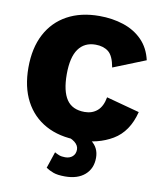

<svg xmlns="http://www.w3.org/2000/svg" viewBox="-95 -745 869 1036"><g transform="rotate(10 339.5 -227.5)"><path d="M664 -196Q636 -85 556 -37.5Q476 10 367 10Q264 10 190 -30.5Q116 -71 76 -147Q36 -223 36 -330Q36 -437 76 -513Q116 -589 190 -629.5Q264 -670 366 -670Q437 -670 498 -650Q559 -630 601 -587.5Q643 -545 658 -479L481 -408Q470 -471 442.5 -492.5Q415 -514 372 -514Q311 -514 278.5 -468.5Q246 -423 246 -330Q246 -238 277 -192Q308 -146 376 -146Q417 -146 445 -170Q473 -194 482 -245ZM271 -12 311 -40Q480 -23 480 87Q480 146 440.5 180.5Q401 215 332 215Q291 215 268 206.5Q245 198 227 186L257 96Q269 103 282 108Q295 113 315 113Q340 113 355.5 99Q371 85 371 61Q371 39 349.5 21.5Q328 4 271 -12Z"/></g></svg>

Font: Work Sans ExtraBold
Style: Regular
Weight: 800
Designer: Wei Huang
Foundry: Wei Huang
Version: Version 2.012; ttfautohint (v1.8.3)